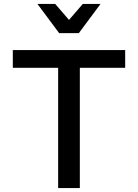

<svg xmlns="http://www.w3.org/2000/svg" viewBox="-20 -954 700 974"><path d="M275 0H385V-610H615V-700H45V-610H275ZM170 -934 280 -786H380L490 -934H400L330 -853L260 -934Z"/></svg>

Font: Uncut Plan8
Style: Regular
Weight: 400
Designer: Kasper Nordkvist
Foundry: UNCUT.wtf
Version: Version 1.002;Glyphs 3.1.2 (3151)